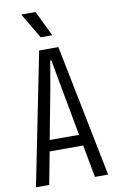

<svg xmlns="http://www.w3.org/2000/svg" viewBox="-101 -990 621 1043"><g transform="rotate(-10 209.0 -469.0)"><path d="M156 -729H262L408 0H335L302 -179H117L83 0H10ZM290 -240 240 -510 212 -665H206L179 -510L128 -240ZM94 -938H173L241 -798H177Z"/></g></svg>

Font: Mona Sans Condensed
Style: Regular
Weight: 400
Width: 3
Designer: Deni Anggara
Foundry: GitHub
Version: Version 2.000